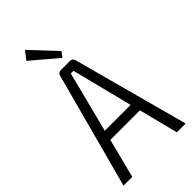

<svg xmlns="http://www.w3.org/2000/svg" viewBox="-276 -979 1051 1051"><g transform="rotate(-45 249.5 -453.5)"><path d="M267 -731 116 -859 153 -907 290 -761ZM364 -228H135L77 0H9L189 -671Q194 -690 214 -690H285Q304 -690 309 -671L490 0H422ZM349 -285 274 -582Q264 -620 260 -638H239Q235 -620 225 -582L149 -285Z"/></g></svg>

Font: exo2condensed_l
Style: Regular
Weight: 300
Width: 3
Designer: Natanael Gama
Version: Version 1.001;PS 001.001;hotconv 1.0.70;makeotf.lib2.5.58329